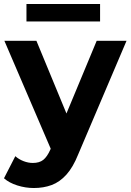

<svg xmlns="http://www.w3.org/2000/svg" viewBox="-30 -743 656 965"><path d="M140 202Q98 202 57 189Q16 176 -10 153L47 42Q65 58 88.5 67Q112 76 135 76Q168 76 187.5 60.5Q207 45 223 9L251 -57L263 -74L456 -538H606L363 33Q337 98 303.5 135Q270 172 229.5 187Q189 202 140 202ZM232 21 -8 -538H153L339 -88ZM103 -635V-723H473V-635Z"/></svg>

Font: MOST Montserrat
Style: Bold
Weight: 700
Designer: Julieta Ulanovsky
Foundry: Julieta Ulanovsky
Version: Version 8.000;March 11, 2024;FontCreator 15.0.0.2926 64-bit